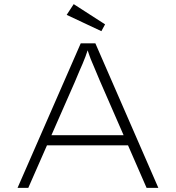

<svg xmlns="http://www.w3.org/2000/svg" viewBox="-20 -910 851 930"><path d="M65 0 371 -700H442L747 0H690L464 -518Q449 -553 440.5 -574Q432 -595 425.5 -609.5Q419 -624 413 -641.5Q407 -659 397 -688H412Q401 -655 394 -636Q387 -617 380 -601Q373 -585 364.5 -565.5Q356 -546 342 -512L117 0ZM187 -206 207 -255H606L620 -206ZM471 -759 303 -838 337 -890 489 -792Z"/></svg>

Font: Lexend Giga ExtraLight
Style: Regular
Weight: 250
Version: Version 1.007